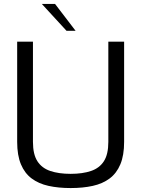

<svg xmlns="http://www.w3.org/2000/svg" viewBox="-20 -947 716 973"><path d="M338 6Q276 6 226 -5Q176 -16 140.5 -42.5Q105 -69 86 -114.5Q67 -160 67 -228V-736H147V-228Q147 -165 169.5 -130Q192 -95 235 -80.5Q278 -66 338 -66Q398 -66 441 -80.5Q484 -95 506.5 -130Q529 -165 529 -228V-736H609V-228Q609 -160 590 -114.5Q571 -69 535.5 -42.5Q500 -16 450 -5Q400 6 338 6ZM317 -791 192 -927H259L363 -791Z"/></svg>

Font: Exo Thin
Style: Regular
Weight: 400
Version: Version 2.000